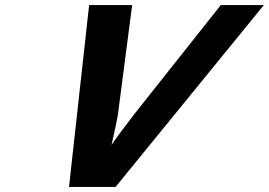

<svg xmlns="http://www.w3.org/2000/svg" viewBox="-20 -734 1056 754"><path d="M506 -284C468 -234 439 -196 418 -165C427 -205 439 -258 443 -284L499 -714H330L251 0H434L1016 -714H847Z"/></svg>

Font: Passageway
Style: BdSuIt
Weight: 700
Foundry: Ascender Corporation
Version: Version 1.11